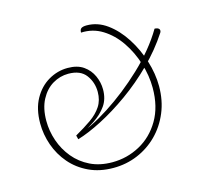

<svg xmlns="http://www.w3.org/2000/svg" viewBox="-102 -803 996 933"><g transform="rotate(-15 396.0 -336.5)"><path d="M358 15Q289 15 235 -10.5Q181 -36 144 -79Q107 -122 88 -176Q69 -230 69 -286Q69 -358 97 -408.5Q125 -459 170.5 -485.5Q216 -512 267 -512Q316 -512 346.5 -490.5Q377 -469 392 -435.5Q407 -402 407 -367Q407 -319 383.5 -285.5Q360 -252 321 -226Q282 -200 233 -173L229 -183Q265 -193 307.5 -214Q350 -235 396.5 -265Q443 -295 489.5 -331.5Q536 -368 580 -409.5Q624 -451 661 -496Q698 -541 725 -587Q733 -587 738.5 -585Q744 -583 747 -579.5Q750 -576 750 -571Q750 -566 747 -561Q698 -486 632 -420.5Q566 -355 493 -303Q420 -251 351 -215.5Q282 -180 228 -164L223 -184Q269 -210 304 -234.5Q339 -259 359 -289.5Q379 -320 379 -362Q379 -410 351.5 -447Q324 -484 263 -484Q221 -484 184 -462Q147 -440 124 -396.5Q101 -353 101 -290Q101 -239 118 -189.5Q135 -140 168 -100Q201 -60 249 -36.5Q297 -13 360 -13Q434 -13 498.5 -48Q563 -83 602.5 -150Q642 -217 642 -312Q642 -373 622.5 -436Q603 -499 567.5 -551Q532 -603 483 -633.5Q434 -664 375 -661Q375 -677 383.5 -682.5Q392 -688 410 -688Q465 -688 512.5 -653.5Q560 -619 596.5 -562.5Q633 -506 653.5 -440Q674 -374 674 -312Q674 -240 649 -180Q624 -120 580.5 -76.5Q537 -33 480 -9Q423 15 358 15Z"/></g></svg>

Font: Arima Thin Thin
Style: Regular
Weight: 250
Version: Version 1.100